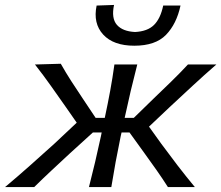

<svg xmlns="http://www.w3.org/2000/svg" viewBox="-60 -757 895 777"><path d="M-39.5 0Q13 -44 62.2 -87.8Q111.5 -131.5 159.5 -175L250.5 -260.5L207 -323Q176.5 -366.5 146.2 -409.2Q116 -452 81.5 -496L186 -499Q206 -463.5 229 -427.8Q252 -392 276 -356.5L327 -280H364Q376.5 -338.5 386 -390Q395.5 -441.5 403 -496H495.5Q481.5 -441.5 469.2 -389.8Q457 -338 444.5 -280H481.5L560 -356.5Q596.5 -391.5 632.5 -426.5Q668.5 -461.5 700.5 -496H815.5Q765.5 -452.5 718.8 -409.2Q672 -366 626 -323L543 -244.5L592.5 -175.5Q624.5 -132 658.2 -88Q692 -44 728.5 0H619.5Q597.5 -34.5 573.8 -68.2Q550 -102 525 -136.5L464 -221H432L428.5 -206Q417 -150.5 408 -101.5Q399 -52.5 390.5 0H300Q313.5 -52.5 325 -101.5Q336.5 -150.5 348.5 -206L351.5 -221H316L222.5 -136Q185.5 -101.5 149.2 -67.8Q113 -34 78.5 0ZM483.5 -572Q399 -572 357.5 -617.2Q316 -662.5 331 -734.5L401.5 -737Q390 -683 413 -656.5Q436 -630 486.5 -627.5Q537 -630 563.2 -656Q589.5 -682 600.5 -734.5H670.5Q654.5 -660 611.8 -616Q569 -572 483.5 -572Z"/></svg>

Font: Commissioner Flair
Style: Italic
Weight: 400
Italic angle: -12°
Designer: Kostas Bartsokas
Foundry: Kostas Bartsokas
Version: Version 1.000; ttfautohint (v1.8.3)